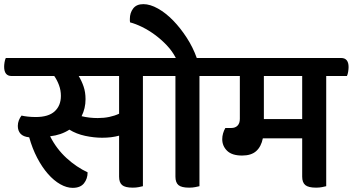

<svg xmlns="http://www.w3.org/2000/svg" viewBox="-54 -895 1703 927"><path d="M636 -528V4Q628 6 615.5 8.5Q603 11 587 11Q550 11 535.5 -1.5Q521 -14 521 -42V-240Q503 -235 482.5 -232.5Q462 -230 439 -230Q400 -230 357.5 -239Q315 -248 281 -269Q241 -243 188 -237Q203 -207 223 -180.5Q243 -154 267 -132Q291 -110 317 -92.5Q343 -75 369 -63Q369 -32 351.5 -10Q334 12 297 12Q268 12 237 -5.5Q206 -23 177.5 -55.5Q149 -88 125.5 -133Q102 -178 87 -232Q58 -235 45 -249.5Q32 -264 32 -287Q32 -301 37 -314Q42 -327 50 -337Q62 -334 80.5 -332Q99 -330 119 -330Q180 -330 210 -357.5Q240 -385 240 -432Q240 -459 231 -483.5Q222 -508 208 -528H2Q-34 -528 -34 -573Q-34 -582 -32 -594.5Q-30 -607 -26 -615H708Q728 -615 736 -604Q744 -593 744 -571Q744 -562 742 -549Q740 -536 737 -528ZM418 -325Q448 -325 474 -330.5Q500 -336 521 -346V-528H326Q340 -505 349.5 -477.5Q359 -450 359 -416Q359 -372 340 -334Q377 -325 418 -325Z M909 -528V4Q900 6 888 8.5Q876 11 859 11Q822 11 807.5 -1.5Q793 -14 793 -42V-528H718Q698 -528 690 -539Q682 -550 682 -573Q682 -582 684 -594.5Q686 -607 689 -615H795Q778 -648 751.5 -676Q725 -704 694.5 -726.5Q664 -749 632.5 -764.5Q601 -780 574 -787Q573 -791 573 -795Q573 -799 573 -804Q573 -833 589 -854Q605 -875 638 -875Q671 -875 709 -853.5Q747 -832 782 -796Q817 -760 847.5 -713Q878 -666 896 -615H981Q1017 -615 1017 -571Q1017 -562 1014.5 -549Q1012 -536 1009 -528Z M1521 -528V4Q1513 6 1500.5 8.5Q1488 11 1472 11Q1435 11 1420 -1.5Q1405 -14 1405 -42V-227H1215Q1207 -187 1183 -165.5Q1159 -144 1115 -144Q1066 -144 1042.5 -167Q1019 -190 1019 -223Q1019 -237 1023 -251Q1027 -265 1034 -277H1062Q1082 -277 1093 -288.5Q1104 -300 1104 -321V-528H991Q971 -528 963 -539Q955 -550 955 -573Q955 -582 957 -594.5Q959 -607 962 -615H1593Q1629 -615 1629 -571Q1629 -562 1627 -549Q1625 -536 1621 -528ZM1220 -320H1405V-528H1220Z"/></svg>

Font: Baloo 2 SemiBold
Style: Regular
Weight: 600
Designer: Sarang Kulkarni and Ek Type
Foundry: Ek Type
Version: Version 1.640;hotconv 1.0.111;makeotfexe 2.5.65597; ttfautoh